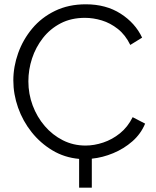

<svg xmlns="http://www.w3.org/2000/svg" viewBox="-20 -734 726 893"><path d="M348 139V5Q280 -1 224 -34.5Q168 -68 127 -119.5Q86 -171 64 -233.5Q42 -296 42 -360Q42 -424 64.5 -487Q87 -550 130 -601.5Q173 -653 236 -683.5Q299 -714 379 -714Q473 -714 541 -670.5Q609 -627 641 -559L586 -525Q563 -572 528 -599.5Q493 -627 453.5 -639Q414 -651 375 -651Q311 -651 262 -625.5Q213 -600 179.5 -557Q146 -514 129 -462Q112 -410 112 -356Q112 -297 132 -243.5Q152 -190 188 -148Q224 -106 272.5 -81.5Q321 -57 378 -57Q418 -57 460 -71Q502 -85 538 -114Q574 -143 597 -189L655 -159Q635 -111 595.5 -76.5Q556 -42 506.5 -21.5Q457 -1 407 4V139Z"/></svg>

Font: Raleway
Style: Regular
Weight: 400
Designer: Matt McInerney, Pablo Impallari, Rodrigo Fuenzalida
Foundry: Matt McInerney, Pablo Impallari, Rodrigo Fuenzalida
Version: Version 4.101;RELEASE